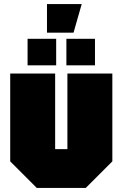

<svg xmlns="http://www.w3.org/2000/svg" viewBox="-20 -920 600 940"><path d="M530 -560V-130L400 0H160L30 -130V-560H250V-190H310V-560ZM115 -600V-730H255V-600ZM305 -600V-730H445V-600ZM210 -760V-900H380L340 -760Z"/></svg>

Font: Tektur Condensed Black
Style: Regular
Weight: 900
Width: 3
Designer: Adam Jagosz
Foundry: Adam Jagosz
Version: Version 1.005;gftools[0.9.30]